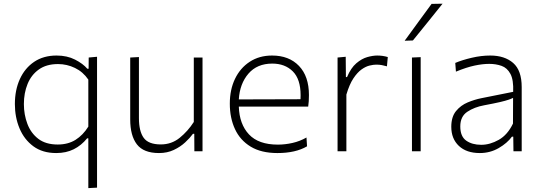

<svg xmlns="http://www.w3.org/2000/svg" viewBox="-20 -798 2857 1013"><path d="M446 194.5V-68H439.5Q409 -30.5 369 -10.5Q329 9.5 276.5 9.5Q204.5 9.5 156 -26.2Q107.5 -62 83 -120.8Q58.5 -179.5 58.5 -249Q58.5 -323 84.8 -380.8Q111 -438.5 160.2 -471.8Q209.5 -505 278.5 -505Q334 -505 376 -483.5Q418 -462 440.5 -435.5H447.5L448 -494.5L492 -498.5V192ZM284.5 -35.5Q339 -35.5 378.5 -60.2Q418 -85 446 -130V-378Q418 -419 375.5 -439.5Q333 -460 286 -460Q225 -460 185 -431.5Q145 -403 125.5 -355Q106 -307 106 -249Q106 -193.5 124.5 -144.5Q143 -95.5 182.2 -65.5Q221.5 -35.5 284.5 -35.5Z M819 9.5Q737.5 9.5 702.2 -36.5Q667 -82.5 667 -168V-494.5L713 -497V-174.5Q713 -106 738 -71Q763 -36 828.5 -36Q885 -36 928 -70.8Q971 -105.5 1002.5 -154.5V-494.5H1048.5V0H1005.5L1005 -92H998Q982.5 -70.5 957.2 -47Q932 -23.5 897.2 -7Q862.5 9.5 819 9.5Z M1443.5 9.5Q1358.5 9.5 1302.8 -24.2Q1247 -58 1219.8 -116.8Q1192.5 -175.5 1192.5 -251Q1192.5 -325 1220 -382.2Q1247.5 -439.5 1297.8 -472.2Q1348 -505 1415.5 -505Q1505 -505 1557.5 -450.2Q1610 -395.5 1610 -296.5Q1610 -261 1606 -235.5H1240Q1243 -143 1293.5 -89Q1344 -35 1446 -35Q1484 -35 1523 -43.8Q1562 -52.5 1597 -72.5L1600 -26Q1539.5 9.5 1443.5 9.5ZM1416.5 -462.5Q1336.5 -462.5 1290.8 -409.5Q1245 -356.5 1240 -273.5L1565.5 -274.5Q1566 -283.5 1566 -295.5Q1566 -380.5 1524.8 -421.5Q1483.5 -462.5 1416.5 -462.5Z M1761 0V-494.5L1804 -498.5L1805 -391.5H1811Q1831.5 -440 1860 -464.2Q1888.5 -488.5 1917.8 -496.8Q1947 -505 1970.5 -505Q1999.5 -505 2026 -497L2021.5 -448Q2007 -452 1994.5 -454.5Q1982 -457 1965 -457Q1950.5 -457 1930.2 -452.2Q1910 -447.5 1887.8 -431.8Q1865.5 -416 1844.5 -384.5Q1823.5 -353 1807.5 -299V0Z M2153.5 0V-494.5L2199.5 -496.5V0ZM2115 -583Q2150.5 -632 2186.2 -680.8Q2222 -729.5 2257 -777.5L2315 -778.5Q2275.5 -729 2236.5 -680.8Q2197.5 -632.5 2158.5 -584.5Z M2511.5 9.5Q2441 9.5 2401 -28.2Q2361 -66 2361 -129Q2361 -181.5 2386 -212Q2411 -242.5 2447.8 -257.8Q2484.5 -273 2520 -280L2687.5 -313.5Q2690 -376.5 2673 -408.2Q2656 -440 2626.2 -450.5Q2596.5 -461 2561 -461Q2526.5 -461 2484 -452Q2441.5 -443 2385.5 -420L2382 -466Q2418.5 -481.5 2468.8 -493.2Q2519 -505 2566.5 -505Q2642.5 -505 2687.5 -465.8Q2732.5 -426.5 2732.5 -338.5V0H2689L2688 -77H2681Q2656.5 -43 2611.2 -16.8Q2566 9.5 2511.5 9.5ZM2519 -34Q2565 -34 2611.5 -60.2Q2658 -86.5 2686.5 -146L2687 -281.5Q2678 -277 2663 -271.8Q2648 -266.5 2618 -259.5Q2588 -252.5 2534.5 -242.5Q2482.5 -233 2445.5 -208.2Q2408.5 -183.5 2408.5 -131Q2408.5 -78 2439.8 -56Q2471 -34 2519 -34Z"/></svg>

Font: Commissioner ExtraLight
Style: Regular
Weight: 200
Designer: Kostas Bartsokas
Foundry: Kostas Bartsokas
Version: Version 1.000; ttfautohint (v1.8.3)